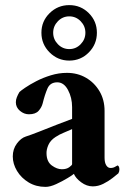

<svg xmlns="http://www.w3.org/2000/svg" viewBox="-20 -723 500 751"><path d="M142 -595Q142 -640 174 -671.5Q206 -703 251 -703Q296 -703 327.5 -671.5Q359 -640 359 -595Q359 -550 327.5 -518Q296 -486 251 -486Q206 -486 174 -518Q142 -550 142 -595ZM188 -595Q188 -569 206.5 -550Q225 -531 251 -531Q277 -531 295.5 -550Q314 -569 314 -595Q314 -621 295.5 -640Q277 -659 251 -659Q225 -659 206.5 -640Q188 -621 188 -595ZM242 -438Q283 -438 316 -419Q349 -400 369 -366.5Q389 -333 389 -289V-106Q389 -87 395.5 -76.5Q402 -66 412 -66Q423 -66 430 -70.5Q437 -75 440 -76Q447 -73 447 -60Q447 -52 443 -45Q436 -39 420 -26.5Q404 -14 384 -4Q364 6 343 6Q319 6 297.5 -10Q276 -26 269 -43Q265 -39 244.5 -26.5Q224 -14 200 -3Q176 8 158 8Q121 8 92 -9.5Q63 -27 46.5 -54.5Q30 -82 30 -111Q30 -140 46 -161.5Q62 -183 81 -189Q100 -195 133 -208Q166 -221 201.5 -235Q237 -249 262 -258V-304Q262 -341 246 -371Q230 -401 204 -401Q176 -401 165.5 -376.5Q155 -352 147 -319Q143 -303 131 -289.5Q119 -276 93 -276Q74 -276 58 -289.5Q42 -303 42 -323Q42 -333 46 -343Q50 -353 56 -363Q61 -368 78.5 -380Q96 -392 122 -405.5Q148 -419 179 -428.5Q210 -438 242 -438ZM222 -61Q240 -61 251 -69Q262 -77 262 -81V-218Q247 -211 229.5 -204Q212 -197 197 -187Q177 -174 169 -155.5Q161 -137 162 -121Q163 -90 183 -75.5Q203 -61 222 -61Z"/></svg>

Font: Amiri
Style: Bold
Weight: 700
Designer: Khaled Hosny
Version: Version 0.113